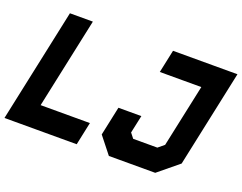

<svg xmlns="http://www.w3.org/2000/svg" viewBox="-122 -907 1401 1113"><g transform="rotate(20 579.0 -350.0)"><path d="M-12 0 137 -700H278.5L159.5 -141.5H463.5L433.5 0ZM74 -71H380.5H74L193 -629.5ZM632 0 550.5 -103 588.5 -281.5H730L706.5 -172L730.5 -141.5H879.5L916.5 -172L999 -558.5H743L773 -700H1170.5L1043.5 -103L918 0ZM682.5 -73.5H899.5L984.5 -143L1088 -629.5H829.5H1088L984.5 -143L899.5 -73.5H682.5L629 -141.5L645 -216L629 -141.5Z"/></g></svg>

Font: Tourney Black
Style: Italic
Weight: 900
Italic angle: -12°
Version: Version 1.015